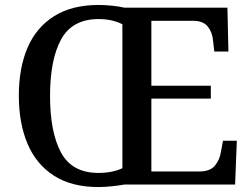

<svg xmlns="http://www.w3.org/2000/svg" viewBox="-20 -745 1016 775"><path d="M377 10Q269 10 197.5 -36Q126 -82 91 -165Q56 -248 56 -359Q56 -470 91 -552Q126 -634 198 -679.5Q270 -725 378 -725Q403 -725 432.5 -722Q462 -719 482 -714H898L902 -537H845L840 -581Q837 -615 818.5 -638Q800 -661 759 -661H591V-399H831V-347H591V-53H786Q828 -53 847.5 -76.5Q867 -100 872 -133L880 -177H936L929 0H481Q460 4 430.5 7Q401 10 377 10ZM377 -47Q406 -47 430.5 -52Q455 -57 474 -66V-647Q455 -657 431 -662.5Q407 -668 378 -668Q272 -668 227 -586.5Q182 -505 182 -358Q182 -211 226.5 -129Q271 -47 377 -47Z"/></svg>

Font: Noto Serif Hentaigana Medium
Style: Regular
Weight: 500
Designer: Kazuhiro Yamada
Foundry: nipponia
Version: Version 1.000; ttfautohint (v1.8.4.7-5d5b)